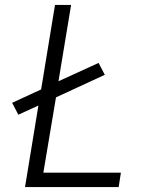

<svg xmlns="http://www.w3.org/2000/svg" viewBox="-20 -755 640 775"><path d="M81 0 135 -329 54 -292 29 -340 146 -394 202 -735H267L216 -427L378 -501L403 -453L206 -362L155 -58H468L459 0Z"/></svg>

Font: Iosevka Light Extended
Style: Italic
Weight: 300
Width: 7
Italic angle: -9°
Monospace: yes
Designer: Belleve Invis
Foundry: Belleve Invis
Version: Version 32.5.0; ttfautohint (v1.8.4)